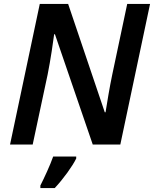

<svg xmlns="http://www.w3.org/2000/svg" viewBox="-20 -734 782 975"><path d="M31 0H146L222 -356C236 -425 252 -534 255 -560H259L451 0H591L742 -714H626L550 -355C537 -294 523 -208 516 -164H512L326 -714H182ZM185 208V221H258C302 174 348 110 367 71V61H250C235 104 204 171 185 208Z"/></svg>

Font: Noto Sans SemiBold
Style: Italic
Weight: 600
Italic angle: -12°
Designer: Monotype Design Team
Foundry: Monotype Imaging Inc.
Version: Version 2.013